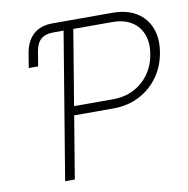

<svg xmlns="http://www.w3.org/2000/svg" viewBox="-81 -807 869 886"><g transform="rotate(-10 353.5 -364.0)"><path d="M78.6 -543.5 89.8 -611.3Q99.6 -668 133.1 -697.8Q166.5 -727.5 222.7 -727.5H273.9L266.6 -685.5H216.8Q180.7 -685.5 160.4 -667.5Q140.1 -649.4 133.8 -610.8L122.6 -543.5ZM153.3 0 273.9 -727.5H502.4Q570.8 -727.5 615.7 -699.5Q660.6 -671.4 679.4 -622.1Q698.2 -572.8 687.5 -509.8Q677.2 -446.8 642.3 -397.5Q607.4 -348.1 553.2 -320.1Q499 -292 430.7 -292H232.4L239.3 -334H436Q491.2 -334 534.7 -356.4Q578.1 -378.9 606.2 -418.7Q634.3 -458.5 642.1 -509.8Q650.9 -561 636 -600.8Q621.1 -640.6 585.2 -663.1Q549.3 -685.5 494.1 -685.5H312.5L198.7 0Z"/></g></svg>

Font: Inter 17pt ExtraLight
Style: Italic
Weight: 250
Italic angle: -9.3988°
Version: Version 4.001;git-66647c0bb